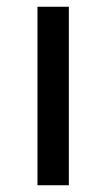

<svg xmlns="http://www.w3.org/2000/svg" viewBox="-20 -549 314 569"><path d="M91 -529H184V0H91Z"/></svg>

Font: Montserrat arm2
Style: Regular
Weight: 400
Designer: Julieta Ulanovsky
Foundry: Julieta Ulanovsky
Version: Version 6.000